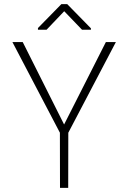

<svg xmlns="http://www.w3.org/2000/svg" viewBox="-20 -916 640 936"><path d="M292.5 -309.1 90.8 -710.9H40.5L272 -269L272.5 0H312.5L313 -269L544.9 -710.9H496.1ZM423.3 -777.8 307.6 -896H279.3L165 -779.3V-771H207L293 -861.3L379.9 -771H423.3Z"/></svg>

Font: Roboto Mono ExtraLight
Style: Regular
Weight: 250
Monospace: yes
Designer: Google
Version: Version 3.000